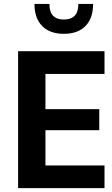

<svg xmlns="http://www.w3.org/2000/svg" viewBox="-20 -974 582 994"><path d="M521 -117.5H215.3V-299.8H493.9V-409H215.3V-591.1H521V-709.1H73.7V0H521ZM462.1 -953.7H385.6Q385.6 -911.8 366.2 -892.3Q346.8 -872.8 310.6 -872.8Q274.4 -872.8 255.1 -892.3Q235.8 -911.8 235.8 -953.7H158.4Q158.4 -880 198.2 -839.5Q237.9 -798.9 310.6 -798.9Q383.3 -798.9 422.7 -839.5Q462.1 -880 462.1 -953.7Z"/></svg>

Font: Estedad-FD VF
Style: Regular
Weight: 100
Designer: Amin Abedi
Version: Version 7.3